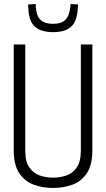

<svg xmlns="http://www.w3.org/2000/svg" viewBox="-20 -920 525 950"><path d="M48 -178V-700H105V-175Q105 -120 125.5 -91Q146 -62 177.5 -51.5Q209 -41 243 -41Q276 -41 307.5 -51.5Q339 -62 359.5 -91Q380 -120 380 -175V-700H437V-178Q437 -103 409.5 -62.5Q382 -22 338 -6Q294 10 242 10Q192 10 147.5 -6Q103 -22 75.5 -62.5Q48 -103 48 -178ZM243 -761Q186 -761 154.5 -786.5Q123 -812 120 -879Q119 -888 119 -898L157 -900Q157 -897 157 -893Q157 -889 157 -886Q160 -841 181 -821.5Q202 -802 243 -802Q283 -802 303 -821.5Q323 -841 328 -886Q328 -893 329 -900L366 -898Q366 -889 365 -879Q361 -813 331 -787Q301 -761 243 -761Z"/></svg>

Font: Georama SemiCondensed Light
Style: Regular
Weight: 300
Width: 4
Designer: Jean-Baptiste Levee
Foundry: Production Type
Version: Version 1.000